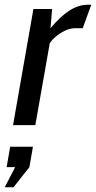

<svg xmlns="http://www.w3.org/2000/svg" viewBox="-45 -528 405 810"><path d="M10 0 96 -490H175L168 -409Q210 -459 248 -483.5Q286 -508 326 -508H340L304 -409H271Q243 -409 211.5 -389Q180 -369 165 -346L104 0ZM12 262H-25L19 177H-17L-2 91H94L79 177Z"/></svg>

Font: Cabin VF Beta
Style: Italic
Weight: 400
Italic angle: -7°
Designer: Pablo Impallari
Foundry: Pablo Impallari. http://www.impallari.com Igino Marini. http://www.ikern.com
Version: Version 2.300